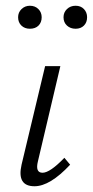

<svg xmlns="http://www.w3.org/2000/svg" viewBox="-20 -643 323 668"><path d="M84 -543Q66 -543 54.5 -554Q43 -565 43 -583Q43 -600 55 -611.5Q67 -623 84 -623Q102 -623 113.5 -611.5Q125 -600 125 -583Q125 -565 114 -554Q103 -543 84 -543ZM201 -583Q201 -600 213 -611.5Q225 -623 243 -623Q261 -623 272 -611.5Q283 -600 283 -583Q283 -565 272 -554Q261 -543 243 -543Q225 -543 213 -554Q201 -565 201 -583ZM100 5Q38 5 55 -70L137 -413H190L112 -82Q102 -42 128 -42Q154 -42 204 -94L224 -70Q154 5 100 5Z"/></svg>

Font: EauTestInfant Semilight
Style: Italic
Weight: 300
Italic angle: -12°
Designer: Christian Thalmann (Catharsis Fonts)
Version: Version 0.001;PS 000.001;hotconv 1.0.88;makeotf.lib2.5.64775